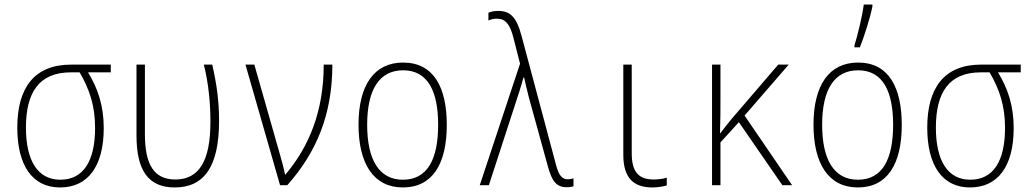

<svg xmlns="http://www.w3.org/2000/svg" viewBox="-20 -814 4540 844"><path d="M244 10C365 10 436 -81 436 -251C436 -348 411 -424 367 -496H467V-530H293C129 -530 56 -426 56 -253C56 -90 120 10 244 10ZM245 -24C145 -24 94 -109 94 -253C94 -407 151 -496 292 -496H330C374 -421 398 -348 398 -252C398 -105 346 -24 245 -24Z M748 10C879 10 943 -84 943 -283C943 -369 933 -442 913 -530H876C898 -443 905 -354 905 -278C905 -110 857 -25 751 -25C657 -25 617 -90 617 -225V-530H580V-218C580 -65 632 10 748 10Z M1211 0H1243C1370 -143 1441 -309 1441 -530H1403C1403 -324 1338 -169 1235 -47H1233C1228 -73 1219 -105 1212 -130L1098 -530H1059Z M1751 10C1881 10 1944 -93 1944 -265C1944 -429 1887 -539 1752 -539C1625 -539 1556 -440 1556 -266C1556 -93 1623 10 1751 10ZM1751 -24C1645 -24 1594 -114 1594 -266C1594 -419 1647 -505 1752 -505C1863 -505 1906 -409 1906 -266C1906 -112 1858 -24 1751 -24Z M2472 9C2485 9 2493 7 2501 5V-30C2495 -28 2486 -26 2476 -26C2451 -26 2437 -41 2424 -90L2273 -655C2250 -742 2221 -766 2170 -766C2150 -766 2137 -762 2127 -758V-724C2137 -728 2149 -732 2163 -732C2201 -732 2221 -710 2237 -648L2266 -534L2089 0H2129L2263 -412C2270 -433 2275 -453 2281 -473H2284C2290 -448 2296 -419 2305 -385L2388 -84C2406 -17 2426 9 2472 9Z M2848 10C2871 10 2896 6 2911 1V-33C2896 -28 2874 -25 2854 -25C2789 -25 2757 -56 2757 -140V-530H2720V-133C2720 -34 2763 10 2848 10Z M3110 0H3147V-188L3228 -277L3419 0H3462L3253 -306L3447 -530H3401L3195 -290C3178 -270 3164 -251 3147 -229H3145C3147 -283 3147 -327 3147 -381V-530H3110Z M3736 -614V-606H3760C3779 -655 3804 -730 3815 -786V-794H3777C3771 -745 3749 -655 3736 -614ZM3751 10C3881 10 3944 -93 3944 -265C3944 -429 3887 -539 3752 -539C3625 -539 3556 -440 3556 -266C3556 -93 3623 10 3751 10ZM3751 -24C3645 -24 3594 -114 3594 -266C3594 -419 3647 -505 3752 -505C3863 -505 3906 -409 3906 -266C3906 -112 3858 -24 3751 -24Z M4244 10C4365 10 4436 -81 4436 -251C4436 -348 4411 -424 4367 -496H4467V-530H4293C4129 -530 4056 -426 4056 -253C4056 -90 4120 10 4244 10ZM4245 -24C4145 -24 4094 -109 4094 -253C4094 -407 4151 -496 4292 -496H4330C4374 -421 4398 -348 4398 -252C4398 -105 4346 -24 4245 -24Z"/></svg>

Font: Noto Sans Mono ExtraCondensed ExtraLight
Style: Regular
Weight: 200
Width: 2
Designer: Monotype Design Team
Foundry: Monotype Imaging Inc.
Version: Version 2.014